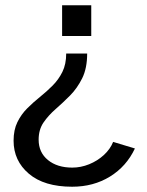

<svg xmlns="http://www.w3.org/2000/svg" viewBox="-20 -537 558 728"><path d="M215.5 -400.5V-517H326V-400.5ZM491.5 26Q459.5 94 397 132.5Q334.5 171 253.5 171Q147.5 171 89.5 121.8Q31.5 72.5 31.5 -3.5Q31.5 -44.5 46 -74Q60.5 -103.5 83.2 -126.2Q106 -149 131.2 -169.2Q156.5 -189.5 179.2 -212.2Q202 -235 216.5 -264.2Q231 -293.5 231 -334H310.5Q310.5 -278.5 291.8 -240.5Q273 -202.5 245.8 -175Q218.5 -147.5 191 -123.5Q163.5 -99.5 145 -72.5Q126.5 -45.5 126.5 -7.5Q126.5 41 161.8 69.8Q197 98.5 254 98.5Q286.5 98.5 318 85.8Q349.5 73 373.8 50.8Q398 28.5 409 1Z"/></svg>

Font: Public Sans
Style: Regular
Weight: 400
Designer: The Public Sans project authors (U.S. Web Design System). Libre Franklin designed by Pablo Impallari and Rodrigo Fuenzal
Version: Version 1.008; ttfautohint (v1.8.1) -l 8 -r 50 -G 200 -x 14 